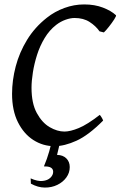

<svg xmlns="http://www.w3.org/2000/svg" viewBox="-20 -650 546 871"><path d="M505.9 -581.1Q508.8 -578.6 498.3 -562.3Q487.8 -545.9 473.6 -528.1Q459.5 -510.3 451.2 -502.9L431.6 -507.8Q414.1 -532.7 386.2 -550.5Q358.4 -568.4 318.4 -568.4Q299.3 -568.4 276.9 -560.3Q254.4 -552.2 234.9 -537.1Q204.1 -513.2 182.6 -477.5Q161.1 -441.9 148.2 -401.4Q135.3 -360.8 129.2 -321.8Q123 -282.7 123 -252Q123 -181.2 147 -137.2Q170.9 -93.3 205.3 -73.2Q239.7 -53.2 272.5 -53.2Q298.8 -53.2 337.4 -69.1Q376 -85 432.6 -128.9Q436 -125.5 441.2 -116.9Q446.3 -108.4 447.8 -103Q381.8 -36.6 327.1 -11.7Q272.5 13.2 227.1 13.2Q175.3 13.2 131.6 -14.6Q87.9 -42.5 61.3 -95.7Q34.7 -148.9 34.7 -224.1Q34.7 -285.6 51.3 -348.9Q67.9 -412.1 102.8 -469.2Q137.7 -526.4 192.9 -569.8Q228 -597.7 272 -613.8Q315.9 -629.9 361.8 -629.9Q409.7 -629.9 447 -615.5Q484.4 -601.1 505.9 -581.1ZM296.4 107.9Q296.4 133.8 281 155Q265.6 176.3 240 188.7Q214.4 201.2 183.1 200.9Q151.9 200.7 120.1 183.1L119.1 159.2Q150.4 173.3 173.3 170.9Q196.3 168.5 208.7 156.2Q221.2 144 221.2 129.4Q221.2 103.5 179.2 105Q193.8 70.3 203.4 36.4Q212.9 2.4 217.8 -25.4L255.9 -24.4Q252.4 -6.3 247.1 18.1Q241.7 42.5 238.8 52.7Q265.6 53.2 281 68.6Q296.4 84 296.4 107.9Z"/></svg>

Font: Gentium Book Plus
Style: Italic
Weight: 400
Italic angle: -8°
Designer: Victor Gaultney, Annie Olsen, Iska Routamaa, Becca Hirsbrunner
Foundry: SIL International
Version: Version 6.101